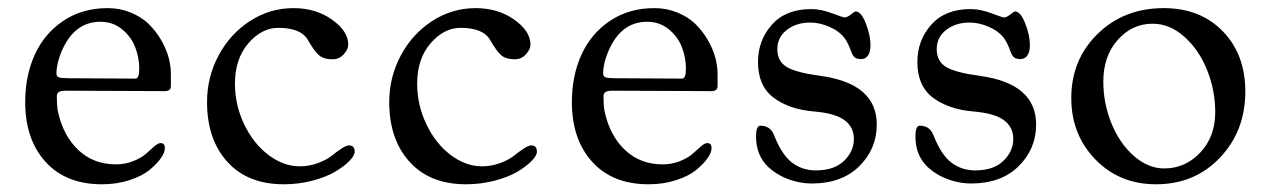

<svg xmlns="http://www.w3.org/2000/svg" viewBox="-20 -448 3172 480"><path d="M249 -427.7Q279.8 -427.7 306.6 -416.7Q333.5 -405.8 351.6 -388.2Q369.6 -370.6 382.6 -348.4Q395.5 -326.2 401.4 -304.7Q407.2 -283.2 407.2 -263.7V-232.9Q407.2 -220.2 392.1 -220.2L145 -221.2Q132.3 -221.2 127.2 -218Q122.1 -214.8 122.1 -207.5Q122.1 -182.1 125 -168.5Q138.2 -108.4 176 -72.8Q213.9 -37.1 270 -37.1Q293.5 -37.1 313.7 -45.4Q334 -53.7 345 -63.7Q356 -73.7 365.7 -82Q375.5 -90.3 380.9 -90.3Q386.7 -90.3 389.4 -87.4Q392.1 -84.5 392.1 -76.7Q392.1 -66.4 381.8 -52Q371.6 -37.6 353.3 -22.7Q335 -7.8 303.5 2.4Q272 12.7 234.9 12.7Q144.5 12.7 93.8 -43.5Q43 -99.6 43 -192.9Q43 -259.3 67.4 -312.3Q91.8 -365.2 139.2 -396.5Q186.5 -427.7 249 -427.7ZM318.8 -251.5Q328.1 -251.5 328.1 -276.4Q328.1 -303.7 318.1 -329.8Q308.1 -356 285.2 -374.8Q262.2 -393.6 231 -393.6Q159.7 -393.6 128.9 -306.2Q121.1 -282.7 121.1 -264.2Q121.1 -256.3 127.9 -254.4Q134.8 -252.4 152.8 -252.4Z M713.4 -427.7Q769.5 -427.7 810.1 -398.9Q850.6 -370.1 850.6 -336.4Q850.6 -324.7 839.4 -312.3Q828.1 -299.8 811.5 -299.8Q789.1 -299.8 777.3 -310.1Q765.6 -320.3 750.5 -346.7Q733.4 -378.4 675.8 -378.4Q634.3 -378.4 600.8 -339.6Q567.4 -300.8 567.4 -238.8Q567.4 -185.5 590.3 -137.5Q613.3 -89.4 650.9 -60.8Q688.5 -32.2 729.5 -32.2Q752.9 -32.2 774.7 -40.3Q796.4 -48.3 808.8 -58.3Q821.3 -68.4 833.5 -76.4Q845.7 -84.5 852.5 -84.5Q866.7 -84.5 866.7 -68.8Q866.7 -59.1 853.3 -45.4Q839.8 -31.7 817.6 -18.6Q795.4 -5.4 761 3.7Q726.6 12.7 689.5 12.7Q599.1 12.7 548.3 -43.5Q497.6 -99.6 497.6 -192.9Q497.6 -255.4 526.6 -309.6Q555.7 -363.8 605.5 -395.8Q655.3 -427.7 713.4 -427.7Z M1168.9 -427.7Q1225.1 -427.7 1265.6 -398.9Q1306.2 -370.1 1306.2 -336.4Q1306.2 -324.7 1294.9 -312.3Q1283.7 -299.8 1267.1 -299.8Q1244.6 -299.8 1232.9 -310.1Q1221.2 -320.3 1206.1 -346.7Q1189 -378.4 1131.3 -378.4Q1089.8 -378.4 1056.4 -339.6Q1022.9 -300.8 1022.9 -238.8Q1022.9 -185.5 1045.9 -137.5Q1068.8 -89.4 1106.4 -60.8Q1144 -32.2 1185.1 -32.2Q1208.5 -32.2 1230.2 -40.3Q1252 -48.3 1264.4 -58.3Q1276.9 -68.4 1289.1 -76.4Q1301.3 -84.5 1308.1 -84.5Q1322.3 -84.5 1322.3 -68.8Q1322.3 -59.1 1308.8 -45.4Q1295.4 -31.7 1273.2 -18.6Q1251 -5.4 1216.6 3.7Q1182.1 12.7 1145 12.7Q1054.7 12.7 1003.9 -43.5Q953.1 -99.6 953.1 -192.9Q953.1 -255.4 982.2 -309.6Q1011.2 -363.8 1061 -395.8Q1110.8 -427.7 1168.9 -427.7Z M1615.7 -427.7Q1646.5 -427.7 1673.3 -416.7Q1700.2 -405.8 1718.3 -388.2Q1736.3 -370.6 1749.3 -348.4Q1762.2 -326.2 1768.1 -304.7Q1773.9 -283.2 1773.9 -263.7V-232.9Q1773.9 -220.2 1758.8 -220.2L1511.7 -221.2Q1499 -221.2 1493.9 -218Q1488.8 -214.8 1488.8 -207.5Q1488.8 -182.1 1491.7 -168.5Q1504.9 -108.4 1542.7 -72.8Q1580.6 -37.1 1636.7 -37.1Q1660.2 -37.1 1680.4 -45.4Q1700.7 -53.7 1711.7 -63.7Q1722.7 -73.7 1732.4 -82Q1742.2 -90.3 1747.6 -90.3Q1753.4 -90.3 1756.1 -87.4Q1758.8 -84.5 1758.8 -76.7Q1758.8 -66.4 1748.5 -52Q1738.3 -37.6 1720 -22.7Q1701.7 -7.8 1670.2 2.4Q1638.7 12.7 1601.6 12.7Q1511.2 12.7 1460.4 -43.5Q1409.7 -99.6 1409.7 -192.9Q1409.7 -259.3 1434.1 -312.3Q1458.5 -365.2 1505.9 -396.5Q1553.2 -427.7 1615.7 -427.7ZM1685.5 -251.5Q1694.8 -251.5 1694.8 -276.4Q1694.8 -303.7 1684.8 -329.8Q1674.8 -356 1651.9 -374.8Q1628.9 -393.6 1597.7 -393.6Q1526.4 -393.6 1495.6 -306.2Q1487.8 -282.7 1487.8 -264.2Q1487.8 -256.3 1494.6 -254.4Q1501.5 -252.4 1519.5 -252.4Z M1915 -110.4Q1934.1 -61.5 1959.7 -41.7Q1985.4 -22 2019.5 -22Q2065.4 -22 2090.1 -45.9Q2114.7 -69.8 2114.7 -100.6Q2114.7 -130.4 2091.1 -147.7Q2067.4 -165 2014.2 -169.4Q1952.1 -174.8 1913.6 -204.1Q1875 -233.4 1875 -293Q1875 -347.2 1909.7 -386.2Q1944.3 -425.3 2008.3 -425.3Q2032.2 -425.3 2060.3 -414.8Q2088.4 -404.3 2090.8 -404.3Q2098.1 -404.3 2107.4 -411.9Q2116.7 -419.4 2119.1 -419.4Q2132.8 -419.4 2144.5 -389.6Q2156.2 -359.9 2156.2 -335.4Q2156.2 -317.9 2149.9 -309.1Q2143.6 -300.3 2133.3 -300.3Q2122.1 -300.3 2116.9 -304.4Q2111.8 -308.6 2108.4 -317.9Q2100.1 -341.3 2091.3 -353Q2077.6 -370.6 2053.2 -381.1Q2028.8 -391.6 2005.9 -391.6Q1970.2 -391.6 1946.8 -373Q1923.3 -354.5 1923.3 -325.2Q1923.3 -293.9 1947.8 -280Q1972.2 -266.1 2031.7 -258.3Q2171.9 -238.8 2171.9 -136.7Q2171.9 -75.7 2128.2 -32.5Q2084.5 10.7 2009.8 10.7Q1975.6 10.7 1942.4 -3.4Q1920.4 -12.7 1901.4 -29.8Q1870.1 -59.1 1870.1 -106.4Q1870.1 -133.8 1880.9 -133.8Q1905.8 -133.8 1915 -110.4Z M2313.5 -110.4Q2332.5 -61.5 2358.2 -41.7Q2383.8 -22 2418 -22Q2463.9 -22 2488.5 -45.9Q2513.2 -69.8 2513.2 -100.6Q2513.2 -130.4 2489.5 -147.7Q2465.8 -165 2412.6 -169.4Q2350.6 -174.8 2312 -204.1Q2273.4 -233.4 2273.4 -293Q2273.4 -347.2 2308.1 -386.2Q2342.8 -425.3 2406.7 -425.3Q2430.7 -425.3 2458.7 -414.8Q2486.8 -404.3 2489.3 -404.3Q2496.6 -404.3 2505.9 -411.9Q2515.1 -419.4 2517.6 -419.4Q2531.2 -419.4 2543 -389.6Q2554.7 -359.9 2554.7 -335.4Q2554.7 -317.9 2548.3 -309.1Q2542 -300.3 2531.7 -300.3Q2520.5 -300.3 2515.4 -304.4Q2510.3 -308.6 2506.8 -317.9Q2498.5 -341.3 2489.7 -353Q2476.1 -370.6 2451.7 -381.1Q2427.2 -391.6 2404.3 -391.6Q2368.7 -391.6 2345.2 -373Q2321.8 -354.5 2321.8 -325.2Q2321.8 -293.9 2346.2 -280Q2370.6 -266.1 2430.2 -258.3Q2570.3 -238.8 2570.3 -136.7Q2570.3 -75.7 2526.6 -32.5Q2482.9 10.7 2408.2 10.7Q2374 10.7 2340.8 -3.4Q2318.8 -12.7 2299.8 -29.8Q2268.6 -59.1 2268.6 -106.4Q2268.6 -133.8 2279.3 -133.8Q2304.2 -133.8 2313.5 -110.4Z M2658.2 -203.1Q2658.2 -298.8 2724.1 -363.3Q2790 -427.7 2889.6 -427.7Q2980.5 -427.7 3036.9 -369.9Q3093.3 -312 3093.3 -219.2Q3093.3 -120.6 3030 -54Q2966.8 12.7 2870.1 12.7Q2778.8 12.7 2718.5 -49.3Q2658.2 -111.3 2658.2 -203.1ZM2890.6 -26.9Q2943.4 -26.9 2980.7 -66.7Q3018.1 -106.4 3018.1 -167.5Q3018.1 -221.7 2998 -272.2Q2978 -322.8 2941.4 -355.7Q2904.8 -388.7 2861.3 -388.7Q2810.1 -388.7 2774.2 -348.1Q2738.3 -307.6 2738.3 -244.1Q2738.3 -189.9 2758.5 -139.9Q2778.8 -89.8 2814.5 -58.3Q2850.1 -26.9 2890.6 -26.9Z"/></svg>

Font: Cooper*
Style: Regular
Weight: 400
Designer: Owen Earl
Foundry: indestructible type*
Version: Version 0.001